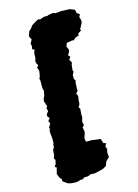

<svg xmlns="http://www.w3.org/2000/svg" viewBox="-213 -883 797 1110"><g transform="rotate(-20 186.0 -328.0)"><path d="M27 151 7 144 -11 129 -19 122 -17 110 -27 97 -35 72 -22 36 -32 29 -20 13 -14 -8 -20 -18 -12 -36 -7 -67 2 -78 5 -96 9 -105 11 -128V-173L17 -188L15 -196L30 -216L24 -233L37 -246L27 -262L29 -272L43 -288L39 -306L47 -315L44 -328L39 -350L45 -367L52 -378L60 -407L57 -420L58 -437L61 -468L59 -480L66 -492L74 -523L69 -546L80 -556L72 -572V-585L78 -599L82 -630L90 -647L78 -656L83 -672L81 -689L95 -709L86 -731L99 -760L111 -768L126 -785L147 -796L171 -806L179 -801L207 -808L225 -806L236 -809L262 -811L276 -805H311L363 -798L388 -785L391 -773V-764L407 -751L398 -737L402 -717L401 -704L387 -681L378 -669L382 -661L359 -649V-638L339 -633L317 -619V-624L279 -621L270 -602L277 -580L273 -568L261 -550L271 -540L259 -524L268 -504L262 -492L256 -460L259 -451L248 -435L246 -412L253 -397L248 -389L246 -368L244 -359L243 -340L230 -327L236 -309L231 -291L227 -264L215 -246L222 -240L220 -225L216 -200V-188L210 -171L207 -163L209 -140L198 -131L199 -117L200 -102L195 -88L186 -68L188 -46L224 -43L248 -37L273 -32L280 -4L295 2L284 16L288 35L282 56V83L264 96L255 109L249 124L232 133L222 136L193 141L171 143L149 140L130 146L110 144L94 152L84 150L60 155Z"/></g></svg>

Font: Winky Rough Black
Style: Italic
Weight: 900
Italic angle: -8.97852°
Designer: Simon Atzbach
Foundry: typofactur
Version: Version 1.206; ttfautohint (v1.8.4.7-5d5b)